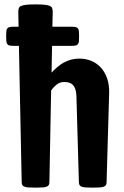

<svg xmlns="http://www.w3.org/2000/svg" viewBox="-20 -862 571 882"><path d="M66.9 -651.4H43.5Q30.8 -651.4 23.7 -653.1Q16.6 -654.8 13.2 -659.7Q9.8 -664.6 9 -673.1Q8.3 -681.6 8.3 -695.3Q8.3 -709 9 -717.5Q9.8 -726.1 13.2 -731Q16.6 -735.8 23.7 -737.5Q30.8 -739.3 43.5 -739.3H65.4L64 -806.2Q64 -816.4 66.2 -823.5Q68.4 -830.6 76.7 -834.5Q85 -838.4 100.8 -840.1Q116.7 -841.8 143.1 -841.8Q169.4 -841.8 185.3 -840.1Q201.2 -838.4 209.5 -834.5Q217.8 -830.6 220 -823.5Q222.2 -816.4 222.2 -806.2L220.7 -739.3H308.1Q320.8 -739.3 327.9 -737.5Q335 -735.8 338.4 -731Q341.8 -726.1 342.5 -717.5Q343.3 -709 343.3 -695.3Q343.3 -681.6 342.5 -673.1Q341.8 -664.6 338.4 -659.7Q335 -654.8 327.9 -653.1Q320.8 -651.4 308.1 -651.4H219.2L216.8 -528.3Q230 -542.5 243.7 -554.2Q257.3 -565.9 272.9 -574.5Q288.6 -583 306.2 -587.9Q323.7 -592.8 344.7 -592.8Q374.5 -592.8 400.1 -582Q425.8 -571.3 444.1 -550.8Q462.4 -530.3 472.4 -501Q482.4 -471.7 481.4 -434.6L469.7 -27.8Q469.7 -18.6 467.3 -13.2Q464.8 -7.8 458 -4.9Q451.2 -2 438.7 -1Q426.3 0 405.8 0Q385.3 0 372.8 -1Q360.4 -2 353.8 -4.9Q347.2 -7.8 344.7 -13.2Q342.3 -18.6 342.3 -27.8L331.1 -420.4Q330.6 -439.5 326.2 -452.1Q321.8 -464.8 314.5 -472.2Q307.1 -479.5 297.1 -482.4Q287.1 -485.4 275.4 -485.4Q255.4 -485.4 240.2 -473.4Q225.1 -461.4 214.8 -445.8L207 -27.8Q207 -18.6 204.6 -13.2Q202.1 -7.8 195.3 -4.9Q188.5 -2 176 -1Q163.6 0 143.1 0Q122.6 0 110.1 -1Q97.7 -2 91.1 -4.9Q84.5 -7.8 82 -13.2Q79.6 -18.6 79.6 -27.8Z"/></svg>

Font: Denk One
Style: Regular
Weight: 400
Designer: Irina Smirnova
Foundry: Irina Smirnova
Version: Version 1.002